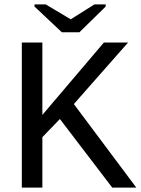

<svg xmlns="http://www.w3.org/2000/svg" viewBox="-20 -852 640 872"><path d="M489.7 0 252 -311.5 172.4 -229V0H79.1V-658.7H172.4V-330.1L451.7 -658.7H561.5L315.4 -379.4L599.1 0ZM340.8 -705.6H260.7L136.7 -822.3V-832H187.5L300.8 -764.6H301.8L408.7 -832H460V-822.3Z"/></svg>

Font: Cousine
Style: Regular
Weight: 400
Monospace: yes
Designer: Steve Matteson
Foundry: Ascender Corporation
Version: Version 1.20